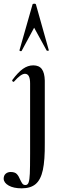

<svg xmlns="http://www.w3.org/2000/svg" viewBox="-57 -751 336 1046"><path d="M-37 223Q-37 205 -26 195.5Q-15 186 1 186Q24 186 34.5 197Q45 208 53 228Q60 243 65.5 250Q71 257 82 257Q94 257 99 242.5Q104 228 105.5 195Q107 162 107 85V52V-297Q107 -349 79 -349Q57 -349 20 -307Q18 -305 17 -305Q14 -305 11 -308.5Q8 -312 10 -315Q41 -357 68 -376Q95 -395 124 -395Q156 -395 171 -374.5Q186 -354 187 -312V27Q188 122 176.5 175Q165 228 137.5 251.5Q110 275 61 275Q17 275 -9.5 260Q-36 245 -37 223ZM209 -477Q210 -475 204 -474.5Q198 -474 197 -476L129 -600L61 -474Q59 -472 57 -472Q54 -472 51.5 -473.5Q49 -475 49 -477L120 -726Q121 -731 130 -731Q138 -731 139 -726Z"/></svg>

Font: Cormorant Upright SemiBold
Style: Regular
Weight: 600
Designer: Christian Thalmann (Catharsis Fonts)
Foundry: Catharsis Fonts
Version: Version 3.302